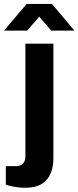

<svg xmlns="http://www.w3.org/2000/svg" viewBox="-62 -743 389 952"><path d="M61.1 188.1Q46.7 188.1 29.2 186.1Q11.7 184.1 -5.1 180.4Q-21.8 176.7 -33.1 172.4V80.8H17.3Q40.3 80.8 52.1 68.2Q63.9 55.7 63.9 31.7V-526.4H202.7V43.1Q202.7 82.8 189.5 115.8Q176.4 148.7 145.7 168.4Q115 188.1 61.1 188.1ZM-42.1 -591.2 70 -723.4H195.7L307 -591.2H192.1L104.4 -692.7L160.8 -692L72.3 -591.2Z"/></svg>

Font: Archivo Variable SemiBold
Style: Regular
Weight: 600
Designer: Hector Gatti
Foundry: Omnibus-Type
Version: Version 2.001